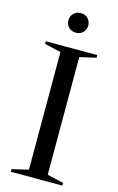

<svg xmlns="http://www.w3.org/2000/svg" viewBox="-136 -961 622 1016"><g transform="rotate(15 175.0 -453.5)"><path d="M316 -14.5V0H34V-14.5L123.5 -35.5V-680L34 -700.5V-715H316V-700.5L226.5 -680V-35.5ZM175 -800Q150.5 -800 135.5 -815.8Q120.5 -831.5 120.5 -853.5Q120.5 -875.5 135.5 -891.2Q150.5 -907 175 -907Q200 -907 214.8 -891.2Q229.5 -875.5 229.5 -853.5Q229.5 -831.5 214.8 -815.8Q200 -800 175 -800Z"/></g></svg>

Font: Newsreader Display
Style: Regular
Weight: 400
Designer: Hugues Gentile
Foundry: Production Type
Version: Version 1.001